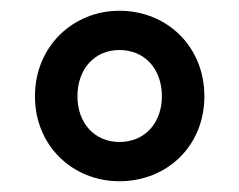

<svg xmlns="http://www.w3.org/2000/svg" viewBox="-20 -798 444 357"><path d="M202 -461C290 -461 360 -526 360 -619C360 -712 290 -778 202 -778C116 -778 45 -712 45 -619C45 -526 116 -461 202 -461ZM202 -534C156 -534 124 -569 124 -619C124 -670 156 -705 202 -705C249 -705 281 -670 281 -619C281 -569 249 -534 202 -534Z"/></svg>

Font: Source Han Sans Old Style Bold
Style: Regular
Weight: 700
Designer: Ryoko NISHIZUKA (kana & ideographs); Paul D. Hunt (Latin, Greek & Cyrillic); Wenlong ZHANG (bopomofo); Sandoll Communica
Foundry: Adobe Systems Incorporated
Version: Version 1.004;PS 1.004;hotconv 1.0.81;makeotf.lib2.5.63406